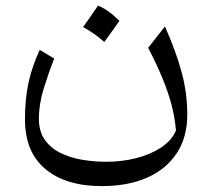

<svg xmlns="http://www.w3.org/2000/svg" viewBox="-20 -411 742 672"><path d="M595.9 46Q580.5 81.4 543 105.9Q505.5 130.3 455.4 142.8Q405.3 155.2 351.4 155.2Q310.6 155.2 269 148.4Q227.4 141.6 193 124.9Q158.5 108.3 137.3 79Q116.1 49.7 116.1 4.4Q116.1 -46.4 133.2 -101.6Q150.3 -156.9 169.6 -206.2L119.1 -236.4Q92.7 -180.1 80 -122.6Q67.4 -65.1 67.4 7Q67.4 121.2 139 180.8Q210.6 240.4 336.3 240.4Q426.9 240.4 494 211.2Q561 181.9 598.2 125.9Q635.4 69.9 635.4 -9.5Q635.4 -86.9 615.4 -159.6Q595.5 -232.3 557.3 -318.4L498.5 -243.6Q527.5 -188.1 547.7 -139.4Q567.9 -90.7 580 -45.6Q592 -0.4 595.9 46ZM323 -391.3Q309.7 -371.7 297 -353.4Q284.3 -335 270.8 -316.2Q290.5 -305.6 309.4 -292.5Q328.3 -279.3 344.9 -264Q358.8 -282.8 372 -301.3Q385.2 -319.8 398.1 -338.1Q377.2 -358.6 358.7 -371.6Q340.1 -384.6 323 -391.3Z"/></svg>

Font: Pinar-VF
Style: Regular
Weight: 300
Designer: Amin Abedi
Version: Version 3.0